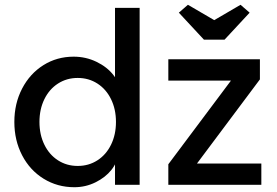

<svg xmlns="http://www.w3.org/2000/svg" viewBox="-20 -773 1158 803"><path d="M40 -263Q40 -340 72.5 -402.5Q105 -465 161.5 -500.5Q218 -536 288 -536Q339 -536 383.5 -514.5Q428 -493 454.5 -459Q481 -425 481 -391L461 -389V-740H564V0H461V-125H471Q471 -94 446 -62.5Q421 -31 379.5 -10.5Q338 10 291 10Q220 10 162.5 -25.5Q105 -61 72.5 -123.5Q40 -186 40 -263ZM465 -263Q465 -316 444.5 -358Q424 -400 387.5 -423.5Q351 -447 305 -447Q259 -447 222.5 -423.5Q186 -400 165.5 -358Q145 -316 145 -263Q145 -210 165.5 -168Q186 -126 222.5 -102.5Q259 -79 305 -79Q351 -79 387.5 -102.5Q424 -126 444.5 -168Q465 -210 465 -263ZM684 -86 955 -448V-436H684V-525H1067V-441L800 -84L796 -89H1073V0H684ZM728 -720 766 -753 891 -680H861L986 -753L1024 -720L919 -607H833Z"/></svg>

Font: Easer Grotesk Variable
Style: Regular
Weight: 400
Designer: Boardeaser, Bonnie Shaver-Troup, Thomas Jockin
Foundry: Lexend
Version: Version 1.001;Glyphs 3.1.2 (3151)